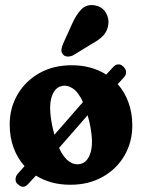

<svg xmlns="http://www.w3.org/2000/svg" viewBox="-20 -706 550 743"><path d="M50.5 8Q40.5 1.5 40.2 -11.2Q40 -24 49 -34L75 -63Q47.5 -93.5 32.5 -134.5Q17.5 -175.5 17.5 -224Q17.5 -288 47.8 -340Q78 -392 132 -422.8Q186 -453.5 257.5 -453.5Q334 -453.5 391 -417.5L417 -445.5Q425.5 -455.5 436.2 -456.8Q447 -458 456.5 -449Q466.5 -440 467.8 -428.8Q469 -417.5 460.5 -407.5L435.5 -380.5Q462.5 -350 477.2 -309.5Q492 -269 492 -220.5Q492 -156.5 462 -104.5Q432 -52.5 377.8 -21.8Q323.5 9 252 9Q176 9 119 -26.5L90 5Q70.5 27 50.5 8ZM185 -206.5Q187.5 -195 190.5 -184.5L301 -311Q284 -348.5 262.5 -363.2Q241 -378 218.5 -373Q188.5 -366 178 -324.2Q167.5 -282.5 185 -206.5ZM291 -71.5Q321 -78.5 331.8 -120.2Q342.5 -162 325 -238Q322 -249.5 319 -260L208.5 -133.5Q226 -96 247.2 -81.2Q268.5 -66.5 291 -71.5ZM258 -611.5Q274 -648.5 294.8 -669.8Q315.5 -691 348 -685Q375.5 -680 389.2 -657.5Q403 -635 399 -609.5Q395 -585 379.5 -568.2Q364 -551.5 332.5 -534.5L264 -492.5Q253.5 -487 242 -487.2Q230.5 -487.5 224 -495Q216 -504 217.8 -514.8Q219.5 -525.5 224.5 -537.5Z"/></svg>

Font: Fraunces 144pt SuperSoft
Style: Bold
Weight: 700
Version: Version 1.000;[b76b70a41]